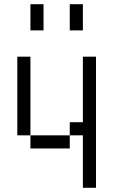

<svg xmlns="http://www.w3.org/2000/svg" viewBox="-20 -895 540 915"><path d="M375 -250Q375 -250 375 0H437.5Q437.5 0 437.5 -625H375V-312.5H312.5V-250H125V-187.5H312.5V-250ZM125 -250Q125 -250 125 -625H62.5Q62.5 -625 62.5 -250ZM125 -875Q125 -875 125 -750H187.5Q187.5 -750 187.5 -875ZM312.5 -875Q312.5 -875 312.5 -750H375Q375 -750 375 -875Z"/></svg>

Font: UnifontExMono
Style: Regular
Weight: 500
Version: Version 15.0.06